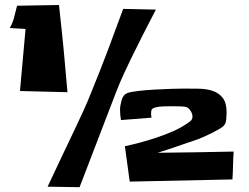

<svg xmlns="http://www.w3.org/2000/svg" viewBox="-20 -736 1002 774"><path d="M921.9 -125Q919.9 -96.7 919.4 -68.8Q918.9 -41 917 -12.7L502.9 -3.9Q498 -40 493.2 -75.2Q488.3 -110.4 483.4 -146.5Q510.7 -152.3 543.9 -161.1Q577.1 -169.9 610.8 -181.2Q644.5 -192.4 675.8 -206.1Q707 -219.7 731.4 -236.3Q739.3 -241.2 747.6 -248Q755.9 -254.9 755.9 -265.6Q755.9 -277.3 748.5 -289.1Q741.2 -300.8 730.5 -304.7Q723.6 -306.6 708 -307.1Q692.4 -307.6 684.6 -307.6Q678.7 -307.6 665.5 -307.6Q652.3 -307.6 638.2 -307.1Q624 -306.6 611.8 -304.2Q599.6 -301.8 594.7 -297.9Q590.8 -294.9 589.8 -288.6Q588.9 -282.2 588.9 -278.3Q588.9 -274.4 589.4 -270.5Q589.8 -266.6 590.8 -261.7L467.8 -252Q465.8 -262.7 464.8 -272.9Q463.9 -283.2 463.9 -293.9Q463.9 -309.6 470.2 -332Q476.6 -354.5 494.1 -361.3Q508.8 -366.2 539.6 -369.6Q570.3 -373 605.5 -375Q640.6 -377 672.9 -377.9Q705.1 -378.9 721.7 -378.9Q751 -378.9 781.7 -378.4Q812.5 -377.9 837.4 -369.6Q862.3 -361.3 877.9 -341.3Q893.6 -321.3 893.6 -282.2Q893.6 -271.5 892.1 -255.4Q890.6 -239.3 883.8 -231.4Q878.9 -224.6 864.7 -216.3Q850.6 -208 834 -199.7Q817.4 -191.4 801.8 -184.6Q786.1 -177.7 778.3 -174.8Q737.3 -161.1 696.8 -147Q656.2 -132.8 615.2 -120.1Q691.4 -121.1 768.1 -122.1Q844.7 -123 921.9 -125ZM608.4 -697.3Q583 -648.4 558.6 -600.6Q534.2 -552.7 509.8 -502.9Q493.2 -468.8 477.5 -434.6Q461.9 -400.4 448.2 -365.2Q411.1 -268.6 374.5 -173.3Q337.9 -78.1 300.8 18.6L171.9 16.6Q200.2 -43.9 228.5 -103.5Q256.8 -163.1 285.2 -222.7Q301.8 -257.8 317.9 -293Q334 -328.1 347.7 -363.3Q381.8 -446.3 413.6 -530.3Q445.3 -614.3 476.6 -700.2ZM252 -364.3 60.5 -369.1 83 -619.1 19.5 -623Q32.2 -645.5 37.1 -667Q42 -688.5 48.8 -712.9L217.8 -715.8Q222.7 -670.9 229 -611.3Q235.4 -551.8 240.2 -496.1Q246.1 -431.6 252 -364.3Z"/></svg>

Font: Slackey
Style: Regular
Weight: 400
Designer: Squid
Foundry: Font Diner, Inc DBA Sideshow
Version: Version 1.001